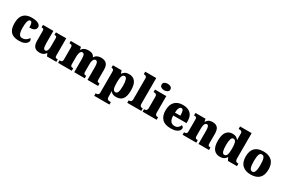

<svg xmlns="http://www.w3.org/2000/svg" viewBox="144 -2308 5995 4060"><g transform="rotate(30 3141.5 -278.0)"><path d="M304 10Q225 10 166 -15Q107 -40 74 -100.5Q41 -161 41 -267Q41 -376 76 -437.5Q111 -499 170 -525Q229 -551 302 -551Q384 -551 431 -535Q478 -519 498 -494.5Q518 -470 518 -444Q518 -424 507 -400Q496 -376 462 -359.5Q428 -343 359 -343Q359 -380 354.5 -411.5Q350 -443 339 -462.5Q328 -482 309 -482Q287 -482 271 -463Q255 -444 246 -397.5Q237 -351 237 -268Q237 -203 247 -159.5Q257 -116 278 -94Q299 -72 332 -72Q388 -72 428.5 -98Q469 -124 486 -161Q502 -153 508.5 -138.5Q515 -124 515 -110Q515 -84 493.5 -56Q472 -28 426 -9Q380 10 304 10Z M810 10Q718 10 679 -39.5Q640 -89 640 -189V-402Q640 -431 637 -446.5Q634 -462 622.5 -468.5Q611 -475 585 -475H581V-536H835V-234Q835 -192 840 -159.5Q845 -127 856.5 -108.5Q868 -90 889 -90Q913 -90 927.5 -107.5Q942 -125 948.5 -157.5Q955 -190 955 -235V-417Q955 -444 948.5 -456.5Q942 -469 930 -472Q918 -475 901 -475H897V-536H1149V-121Q1149 -93 1155.5 -80Q1162 -67 1175 -64Q1188 -61 1205 -61H1217V0H988L960 -64H955Q933 -30 898 -10Q863 10 810 10Z M1258 0V-61H1262Q1285 -61 1300 -65.5Q1315 -70 1323 -84.5Q1331 -99 1331 -128V-417Q1331 -444 1323 -457.5Q1315 -471 1300 -475.5Q1285 -480 1263 -480H1259V-536H1508L1521 -472H1526Q1539 -493 1559 -511Q1579 -529 1611 -540Q1643 -551 1691 -551Q1729 -551 1757 -542.5Q1785 -534 1805 -516.5Q1825 -499 1836 -472H1841Q1852 -493 1872.5 -511Q1893 -529 1925 -540Q1957 -551 2000 -551Q2083 -551 2128 -506Q2173 -461 2173 -360V-131Q2173 -101 2178.5 -86Q2184 -71 2197 -66Q2210 -61 2232 -61H2236V0H1978V-317Q1978 -381 1964.5 -416Q1951 -451 1917 -451Q1893 -451 1877.5 -432Q1862 -413 1854.5 -381.5Q1847 -350 1847 -312V-131Q1847 -101 1852.5 -86Q1858 -71 1871 -66Q1884 -61 1906 -61H1910V0H1653V-317Q1653 -381 1641 -416Q1629 -451 1594 -451Q1569 -451 1554 -430Q1539 -409 1532 -375Q1525 -341 1525 -301V-125Q1525 -98 1532 -84.5Q1539 -71 1553 -66Q1567 -61 1589 -61H1593V0Z M2269 221V160H2284Q2293 160 2308 156Q2323 152 2335 139Q2347 126 2347 100V-403Q2347 -435 2340.5 -450Q2334 -465 2322 -470Q2310 -475 2293 -475H2288V-536H2500L2524 -467H2528Q2549 -501 2586 -523.5Q2623 -546 2681 -546Q2781 -546 2833.5 -478Q2886 -410 2886 -264Q2886 -119 2834 -53Q2782 13 2678 13Q2629 13 2597.5 -1.5Q2566 -16 2544 -44H2538Q2539 -27 2540 -9Q2541 9 2541.5 27.5Q2542 46 2542 66V96Q2542 124 2554 137.5Q2566 151 2581 155.5Q2596 160 2604 160H2640V221ZM2618 -68Q2657 -68 2674 -114.5Q2691 -161 2691 -261Q2691 -356 2674.5 -409.5Q2658 -463 2621 -463Q2590 -463 2572.5 -439Q2555 -415 2548.5 -370.5Q2542 -326 2542 -264Q2542 -196 2548.5 -152.5Q2555 -109 2571.5 -88.5Q2588 -68 2618 -68Z M2948 0V-61H2959Q2978 -61 2992 -67.5Q3006 -74 3014 -89.5Q3022 -105 3022 -131V-643Q3022 -668 3009.5 -679.5Q2997 -691 2982 -695Q2967 -699 2959 -699H2948V-760H3217V-131Q3217 -105 3225 -89.5Q3233 -74 3247.5 -67.5Q3262 -61 3280 -61H3291V0Z M3323 0V-61H3335Q3354 -61 3368 -68Q3382 -75 3390 -91Q3398 -107 3398 -135V-409Q3398 -434 3389.5 -448Q3381 -462 3367 -468.5Q3353 -475 3335 -475H3316V-536H3592V-131Q3592 -105 3600 -89.5Q3608 -74 3622.5 -67.5Q3637 -61 3655 -61H3666V0ZM3490 -619Q3445 -619 3414.5 -639.5Q3384 -660 3384 -698Q3384 -739 3414.5 -758Q3445 -777 3490 -777Q3533 -777 3565 -758Q3597 -739 3597 -698Q3597 -660 3565 -639.5Q3533 -619 3490 -619Z M4007 10Q3865 10 3796.5 -62.5Q3728 -135 3728 -266Q3728 -407 3798 -479Q3868 -551 3995 -551Q4113 -551 4180.5 -489.5Q4248 -428 4248 -309V-254H3924Q3926 -160 3959.5 -117Q3993 -74 4057 -74Q4108 -74 4138.5 -100Q4169 -126 4185 -166Q4204 -161 4216.5 -148Q4229 -135 4229 -115Q4229 -85 4207 -56Q4185 -27 4136.5 -8.5Q4088 10 4007 10ZM4057 -325Q4057 -399 4043.5 -438.5Q4030 -478 4000 -478Q3968 -478 3947 -439Q3926 -400 3926 -325Z M4299 0V-61H4303Q4326 -61 4341 -65.5Q4356 -70 4364 -84.5Q4372 -99 4372 -128V-412Q4372 -439 4365 -452.5Q4358 -466 4344 -470.5Q4330 -475 4308 -475H4304V-536H4550L4563 -472H4568Q4581 -493 4599 -511Q4617 -529 4646 -540Q4675 -551 4719 -551Q4799 -551 4840 -506Q4881 -461 4881 -360V-131Q4881 -101 4886.5 -86Q4892 -71 4905 -66Q4918 -61 4940 -61H4944V0H4687V-317Q4687 -381 4676 -416Q4665 -451 4633 -451Q4608 -451 4593.5 -430Q4579 -409 4573 -375Q4567 -341 4567 -301V-125Q4567 -98 4573.5 -84.5Q4580 -71 4594 -66Q4608 -61 4630 -61H4634V0Z M5211 10Q5114 10 5060.5 -56.5Q5007 -123 5007 -267Q5007 -412 5060 -480.5Q5113 -549 5208 -549Q5263 -549 5295.5 -530Q5328 -511 5349 -482H5354Q5353 -505 5352.5 -536Q5352 -567 5352 -596V-641Q5352 -667 5341 -679.5Q5330 -692 5312 -695.5Q5294 -699 5272 -699H5264V-760H5547V-143Q5547 -112 5555 -94Q5563 -76 5579 -68.5Q5595 -61 5619 -61H5627V0H5407L5372 -69H5366Q5344 -32 5307 -11Q5270 10 5211 10ZM5273 -73Q5319 -73 5335.5 -121.5Q5352 -170 5352 -270Q5352 -365 5335.5 -416.5Q5319 -468 5274 -468Q5235 -468 5219 -416.5Q5203 -365 5203 -269Q5203 -171 5219 -122Q5235 -73 5273 -73Z M5961 10Q5832 10 5758 -60Q5684 -130 5684 -271Q5684 -412 5755 -481.5Q5826 -551 5964 -551Q6093 -551 6167 -481.5Q6241 -412 6241 -271Q6241 -130 6170 -60Q6099 10 5961 10ZM5963 -61Q5993 -61 6011 -85Q6029 -109 6036.5 -156Q6044 -203 6044 -271Q6044 -375 6025.5 -427Q6007 -479 5962 -479Q5917 -479 5899.5 -427Q5882 -375 5882 -271Q5882 -168 5900 -114.5Q5918 -61 5963 -61Z"/></g></svg>

Font: Noto Serif Tibetan Black
Style: Regular
Weight: 900
Version: Version 2.103